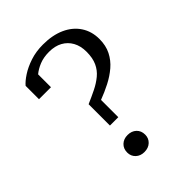

<svg xmlns="http://www.w3.org/2000/svg" viewBox="-213 -855 974 974"><g transform="rotate(-45 274.0 -368.0)"><path d="M218 -365V-212H278V-336Q318 -351 356 -370.5Q394 -390 424.5 -416Q455 -442 473 -477.5Q491 -513 491 -560Q491 -615 463.5 -656.5Q436 -698 386 -720.5Q336 -743 268 -743Q218 -743 176 -729Q134 -715 103.5 -695Q73 -675 58 -657V-561H144V-673Q135 -671 127.5 -666Q120 -661 115.5 -652.5Q111 -644 108.5 -634Q106 -624 106 -612Q121 -634 143 -652.5Q165 -671 195 -683Q225 -695 264 -695Q306 -695 336 -678.5Q366 -662 382.5 -632Q399 -602 399 -561Q399 -516 385 -485.5Q371 -455 345.5 -434Q320 -413 287.5 -397Q255 -381 218 -365ZM247 7Q219 7 201 -10Q183 -27 183 -53Q183 -81 201 -98Q219 -115 247 -115Q276 -115 294 -98Q312 -81 312 -53Q312 -27 294 -10Q276 7 247 7Z"/></g></svg>

Font: Roboto Serif 72pt
Style: Regular
Weight: 400
Designer: Greg Gazdowicz
Foundry: Commercial Type
Version: Version 1.008